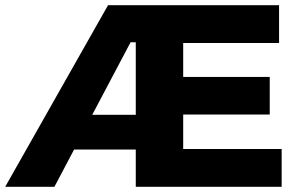

<svg xmlns="http://www.w3.org/2000/svg" viewBox="-25 -721 1151 741"><path d="M1062 0H499V-144H261L185 0H-5L392 -701H1052V-555H682V-424H1016V-279H682V-146H1062ZM499 -278V-558H479L331 -278Z"/></svg>

Font: Argentum Novus
Style: Bold
Weight: 700
Designer: Julieta Ulanovsky (font) & Cristiano Sobral (main changes)
Foundry: Julieta Ulanovsky (font) & Cristiano Sobral (main changes)
Version: Version 3.00;November 27, 2020;FontCreator 13.0.0.2655 64-bi